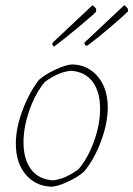

<svg xmlns="http://www.w3.org/2000/svg" viewBox="-20 -701 505 727"><path d="M304 -528 299 -539 450 -681Q456 -679 464 -668Q466 -662 464 -657Q448 -641 397 -597.5Q346 -554 312 -529ZM184 -524Q180 -528 178 -533L180 -540L330 -681Q337 -677 344 -668V-657Q339 -650 280.5 -601Q222 -552 184 -524ZM175 6Q115 4 77.5 -40Q40 -84 40 -157Q40 -216 65.5 -284Q91 -352 128 -399Q152 -420 191 -438Q230 -456 253 -457Q312 -456 350 -411.5Q388 -367 388 -294Q388 -235 362.5 -166.5Q337 -98 299 -52Q276 -31 237 -13Q198 5 175 6ZM180 -18Q228 -23 278 -61Q314 -104 336.5 -167.5Q359 -231 359 -289Q359 -353 331 -391Q303 -429 250 -433Q204 -430 150 -391Q114 -348 91.5 -284Q69 -220 69 -162Q69 -98 97.5 -60Q126 -22 180 -18Z"/></svg>

Font: Albura ExtraLight
Style: Italic
Weight: 156
Italic angle: -7°
Designer: Mercedes Jáuregui
Foundry: Omnibus-Type Team
Version: Version 1.000